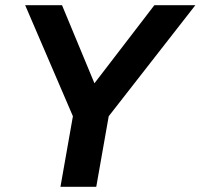

<svg xmlns="http://www.w3.org/2000/svg" viewBox="-20 -720 773 740"><path d="M261 -272 77 -700H219L344 -399L575 -700H733L399 -272L351 0H213Z"/></svg>

Font: Bai Jamjuree
Style: Bold Italic
Weight: 700
Italic angle: -10°
Designer: Katatrad Aksorn Co.,Ltd.
Foundry: Cadson Demak Co.,Ltd.
Version: Version 1.000; ttfautohint (v1.6)